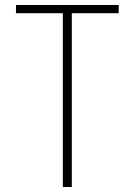

<svg xmlns="http://www.w3.org/2000/svg" viewBox="-20 -750 540 770"><path d="M232 0V-697H44V-730H456V-697H268V0Z"/></svg>

Font: M PLUS Code Latin ExtraLight
Style: Regular
Weight: 250
Designer: Coji Morishita
Foundry: UNDERFOREST DESIGN
Version: Version 1.002; ttfautohint (v1.8.3)